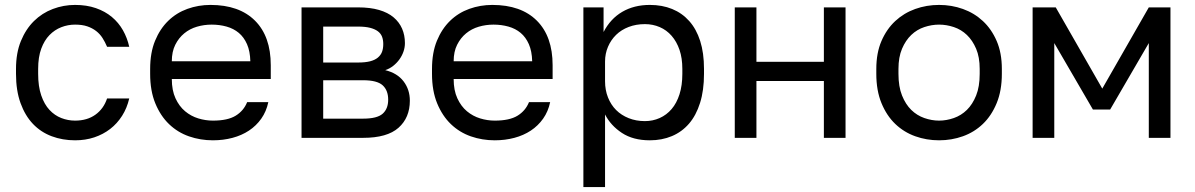

<svg xmlns="http://www.w3.org/2000/svg" viewBox="-20 -560 4855 780"><path d="M285 10Q234 10 190 -6.5Q146 -23 114 -56.5Q82 -90 63.5 -141Q45 -192 45 -260V-280Q45 -345 65 -393.5Q85 -442 118 -474.5Q151 -507 194.5 -523.5Q238 -540 285 -540Q332 -540 369.5 -527Q407 -514 434.5 -491Q462 -468 479.5 -437Q497 -406 505 -370H415Q407 -389 396.5 -405.5Q386 -422 370.5 -434Q355 -446 334.5 -453Q314 -460 285 -460Q256 -460 229 -449.5Q202 -439 181 -417.5Q160 -396 147.5 -362Q135 -328 135 -280V-260Q135 -209 147.5 -172.5Q160 -136 181 -113.5Q202 -91 229 -80.5Q256 -70 285 -70Q334 -70 367.5 -94Q401 -118 415 -160H505Q496 -121 476 -89.5Q456 -58 427.5 -36Q399 -14 363 -2Q327 10 285 10Z M845 10Q794 10 748 -6Q702 -22 667 -55.5Q632 -89 611 -140Q590 -191 590 -260V-280Q590 -346 610 -394.5Q630 -443 663.5 -475.5Q697 -508 741.5 -524Q786 -540 835 -540Q952 -540 1016 -476Q1080 -412 1080 -295V-239H678Q678 -193 693 -160.5Q708 -128 732 -108Q756 -88 785.5 -79Q815 -70 845 -70Q905 -70 937.5 -90Q970 -110 984 -145H1070Q1062 -107 1041.5 -78Q1021 -49 991.5 -29.5Q962 -10 924.5 0Q887 10 845 10ZM678 -311H997Q996 -352 983.5 -380.5Q971 -409 950 -426.5Q929 -444 900.5 -452Q872 -460 840 -460Q809 -460 780 -451.5Q751 -443 728.5 -424.5Q706 -406 692 -378Q678 -350 678 -311Z M1205 0V-530H1435Q1484 -530 1520 -519.5Q1556 -509 1579 -489.5Q1602 -470 1613.5 -443.5Q1625 -417 1625 -385Q1625 -367 1619 -350Q1613 -333 1602.5 -318.5Q1592 -304 1577.5 -292.5Q1563 -281 1545 -275Q1594 -263 1619.5 -229.5Q1645 -196 1645 -151Q1645 -82 1599 -41Q1553 0 1455 0ZM1293 -78H1455Q1512 -78 1534.5 -98Q1557 -118 1557 -155Q1557 -193 1534.5 -213.5Q1512 -234 1455 -234H1293ZM1293 -306H1435Q1464 -306 1483.5 -311Q1503 -316 1515 -326Q1527 -336 1532 -349.5Q1537 -363 1537 -381Q1537 -398 1532 -411Q1527 -424 1515 -433Q1503 -442 1483.5 -447Q1464 -452 1435 -452H1293Z M1990 10Q1939 10 1893 -6Q1847 -22 1812 -55.5Q1777 -89 1756 -140Q1735 -191 1735 -260V-280Q1735 -346 1755 -394.5Q1775 -443 1808.5 -475.5Q1842 -508 1886.5 -524Q1931 -540 1980 -540Q2097 -540 2161 -476Q2225 -412 2225 -295V-239H1823Q1823 -193 1838 -160.5Q1853 -128 1877 -108Q1901 -88 1930.5 -79Q1960 -70 1990 -70Q2050 -70 2082.5 -90Q2115 -110 2129 -145H2215Q2207 -107 2186.5 -78Q2166 -49 2136.5 -29.5Q2107 -10 2069.5 0Q2032 10 1990 10ZM1823 -311H2142Q2141 -352 2128.5 -380.5Q2116 -409 2095 -426.5Q2074 -444 2045.5 -452Q2017 -460 1985 -460Q1954 -460 1925 -451.5Q1896 -443 1873.5 -424.5Q1851 -406 1837 -378Q1823 -350 1823 -311Z M2350 200V-530H2432V-430Q2446 -457 2465 -477.5Q2484 -498 2508 -512Q2532 -526 2560 -533Q2588 -540 2620 -540Q2670 -540 2710.5 -523.5Q2751 -507 2780 -474.5Q2809 -442 2824.5 -393.5Q2840 -345 2840 -280V-260Q2840 -193 2824 -142Q2808 -91 2779 -57.5Q2750 -24 2709.5 -7Q2669 10 2620 10Q2552 10 2506.5 -20Q2461 -50 2438 -95V200ZM2600 -68Q2632 -68 2660 -80.5Q2688 -93 2708.5 -117Q2729 -141 2740.5 -177Q2752 -213 2752 -260V-280Q2752 -324 2740.5 -357.5Q2729 -391 2708.5 -414.5Q2688 -438 2660 -450Q2632 -462 2600 -462Q2564 -462 2534 -450.5Q2504 -439 2483 -418.5Q2462 -398 2450 -370Q2438 -342 2438 -310V-230Q2438 -194 2450 -164Q2462 -134 2483 -113Q2504 -92 2534 -80Q2564 -68 2600 -68Z M2965 0V-530H3053V-309H3327V-530H3415V0H3327V-231H3053V0Z M3795 10Q3744 10 3698 -6.5Q3652 -23 3617 -56.5Q3582 -90 3561 -141Q3540 -192 3540 -260V-280Q3540 -345 3561 -393.5Q3582 -442 3617 -474.5Q3652 -507 3698 -523.5Q3744 -540 3795 -540Q3846 -540 3892 -523.5Q3938 -507 3973 -474.5Q4008 -442 4029 -393.5Q4050 -345 4050 -280V-260Q4050 -192 4029 -141Q4008 -90 3973 -56.5Q3938 -23 3892 -6.5Q3846 10 3795 10ZM3795 -70Q3825 -70 3855 -80.5Q3885 -91 3908 -113.5Q3931 -136 3945.5 -172Q3960 -208 3960 -260V-280Q3960 -328 3945.5 -362Q3931 -396 3908 -418Q3885 -440 3855 -450Q3825 -460 3795 -460Q3765 -460 3735 -450Q3705 -440 3682 -418Q3659 -396 3644.5 -362Q3630 -328 3630 -280V-260Q3630 -208 3644.5 -172Q3659 -136 3682 -113.5Q3705 -91 3735 -80.5Q3765 -70 3795 -70Z M4175 0V-530H4269L4458 -200L4647 -530H4735V0H4647V-385L4490 -115H4420L4263 -385V0Z"/></svg>

Font: Golos Text VF
Style: Regular
Weight: 400
Designer: A.Korolkova, Vitaly Kuzmin
Foundry: ParaType Ltd
Version: Version 2.003